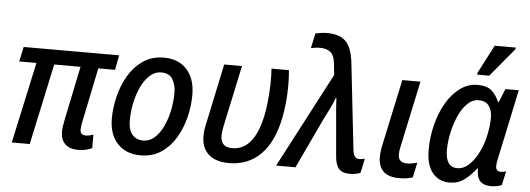

<svg xmlns="http://www.w3.org/2000/svg" viewBox="-50 -921 2969 1076"><g transform="rotate(5 1434.0 -383.0)"><path d="M417 9Q370 9 344.5 -15.5Q319 -40 319 -85Q319 -99 321.5 -115.5Q324 -132 328 -152L391 -456H243L145 0H44L143 -456H46L64 -539H601L585 -456H491L427 -146Q422 -122 422 -106Q422 -75 453 -75Q464 -75 475 -77.5Q486 -80 496 -84V-8Q480 0 460 4.5Q440 9 417 9Z M769 9Q687 9 639 -42Q591 -93 591 -183Q591 -243 606.5 -307Q622 -371 654 -425.5Q686 -480 735.5 -514Q785 -548 852 -548Q935 -548 982 -496Q1029 -444 1029 -353Q1029 -290 1013 -226.5Q997 -163 965 -109.5Q933 -56 884 -23.5Q835 9 769 9ZM777 -75Q811 -75 838.5 -98.5Q866 -122 886 -162.5Q906 -203 917 -253.5Q928 -304 928 -358Q928 -401 909 -432.5Q890 -464 846 -464Q809 -464 780 -437.5Q751 -411 731.5 -368.5Q712 -326 702 -276.5Q692 -227 692 -181Q692 -130 714 -102.5Q736 -75 777 -75Z M1266 9Q1176 9 1136.5 -43Q1097 -95 1119 -195L1192 -539H1292L1218 -192Q1205 -131 1219.5 -103.5Q1234 -76 1278 -76Q1399 -76 1441 -271Q1449 -310 1454 -357.5Q1459 -405 1460 -452.5Q1461 -500 1458 -539H1556Q1560 -502 1560 -455Q1560 -408 1555.5 -359Q1551 -310 1542 -267Q1514 -131 1443.5 -61Q1373 9 1266 9Z M1945 10Q1902 10 1883 -13.5Q1864 -37 1861 -89L1846 -262Q1843 -293 1839.5 -334.5Q1836 -376 1835 -406H1831Q1820 -376 1803.5 -343Q1787 -310 1771 -278L1640 0H1531L1811 -534L1804 -601Q1799 -645 1777.5 -662Q1756 -679 1719 -679Q1704 -679 1691 -677Q1678 -675 1668 -673L1686 -757Q1700 -760 1716.5 -762.5Q1733 -765 1753 -765Q1821 -765 1856 -731Q1891 -697 1901 -612L1954 -136Q1957 -101 1966.5 -89Q1976 -77 1993 -77Q2001 -77 2009 -78.5Q2017 -80 2023 -82L2006 -1Q1980 10 1945 10Z M2225 10Q2163 10 2134.5 -18.5Q2106 -47 2106 -99Q2106 -124 2112 -156L2194 -539H2296L2215 -159Q2211 -139 2211 -124Q2211 -98 2224 -87Q2237 -76 2260 -76Q2275 -76 2289.5 -78.5Q2304 -81 2318 -85L2300 -1Q2268 10 2225 10Z M2506 10Q2447 10 2411 -34Q2375 -78 2375 -163Q2375 -233 2392 -302Q2409 -371 2441 -426.5Q2473 -482 2518 -515.5Q2563 -549 2618 -549Q2668 -549 2695 -526.5Q2722 -504 2739 -463H2743L2774 -539H2849L2766 -147Q2763 -135 2761.5 -125Q2760 -115 2760 -106Q2760 -75 2788 -75Q2803 -75 2818 -80L2801 -2Q2792 3 2774.5 6.5Q2757 10 2742 10Q2700 10 2679.5 -11Q2659 -32 2659 -83H2656Q2625 -42 2590 -16Q2555 10 2506 10ZM2544 -74Q2577 -74 2605.5 -99Q2634 -124 2655.5 -164Q2677 -204 2690 -250Q2699 -285 2703 -316Q2707 -347 2707 -372Q2707 -414 2688 -439Q2669 -464 2631 -464Q2596 -464 2567.5 -436.5Q2539 -409 2519 -364Q2499 -319 2488 -268Q2477 -217 2477 -171Q2477 -74 2544 -74ZM2609 -606 2611 -618 2693 -776H2812L2810 -766L2677 -606Z"/></g></svg>

Font: Noto Sans SemiCondensed Medium
Style: Italic
Weight: 500
Width: 4
Italic angle: -12°
Designer: Monotype Design Team
Foundry: Monotype Imaging Inc.
Version: Version 2.013; ttfautohint (v1.8.4.7-5d5b)